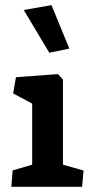

<svg xmlns="http://www.w3.org/2000/svg" viewBox="-20 -714 364 734"><path d="M168.5 -512.2 245.1 -528.3 176.8 -694.3 70.8 -675.8ZM293.9 0 299.3 -62 220.7 -84.5V-410.2L201.2 -430.7L41 -418.9L30.3 -356.9L103 -317.9V-84.5L28.3 -62.5L23.4 0Z"/></svg>

Font: Neuton
Style: Bold
Weight: 700
Designer: Brian M Zick
Foundry: Brian M Zick
Version: Version 1.560